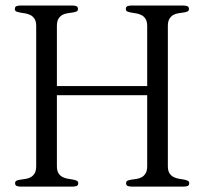

<svg xmlns="http://www.w3.org/2000/svg" viewBox="-20 -687 749 707"><path d="M676.8 -12.7Q676.8 -4.4 670.7 -2.2Q664.6 0 658.2 0H462.9Q456.5 0 450.4 -2.2Q444.3 -4.4 444.3 -12.7Q444.3 -19.5 450.2 -22Q456.1 -24.4 464.6 -25.6Q473.1 -26.9 483.2 -28.3Q493.2 -29.8 501.7 -34.4Q510.3 -39.1 516.1 -48.6Q522 -58.1 522 -75.2V-336.4H189.5V-75.2Q189.5 -58.6 195.3 -49.3Q201.2 -40 210 -35.4Q218.8 -30.8 228.8 -29.1Q238.8 -27.3 247.6 -25.9Q256.3 -24.4 262.2 -21.7Q268.1 -19 268.1 -12.7Q268.1 -4.4 262 -2.2Q255.9 0 249.5 0H54.2Q47.9 0 41.7 -2.2Q35.6 -4.4 35.6 -12.7Q35.6 -19.5 41.5 -22Q47.4 -24.4 55.9 -25.6Q64.5 -26.9 74.5 -28.3Q84.5 -29.8 93 -34.4Q101.6 -39.1 107.4 -48.6Q113.3 -58.1 113.3 -75.2V-591.3Q113.3 -607.9 107.4 -617.2Q101.6 -626.5 92.8 -631.1Q84 -635.7 74 -637.5Q64 -639.2 55.2 -640.6Q46.4 -642.1 40.5 -644.5Q34.7 -647 34.7 -653.8Q34.7 -662.1 40.8 -664.3Q46.9 -666.5 53.2 -666.5H248.5Q254.9 -666.5 261 -664.3Q267.1 -662.1 267.1 -653.8Q267.1 -647 261.2 -644.5Q255.4 -642.1 246.8 -640.9Q238.3 -639.6 228.3 -638.2Q218.3 -636.7 209.7 -632.1Q201.2 -627.4 195.3 -617.9Q189.5 -608.4 189.5 -591.3V-370.1H522V-591.3Q522 -607.9 516.1 -617.2Q510.3 -626.5 501.5 -631.1Q492.7 -635.7 482.7 -637.5Q472.7 -639.2 463.9 -640.6Q455.1 -642.1 449.2 -644.5Q443.4 -647 443.4 -653.8Q443.4 -662.1 449.5 -664.3Q455.6 -666.5 461.9 -666.5H657.2Q663.6 -666.5 669.7 -664.3Q675.8 -662.1 675.8 -653.8Q675.8 -647 669.9 -644.5Q664.1 -642.1 655.5 -640.9Q647 -639.6 637 -638.2Q627 -636.7 618.4 -632.1Q609.9 -627.4 604 -617.9Q598.1 -608.4 598.1 -591.3V-75.2Q598.1 -58.6 604 -49.3Q609.9 -40 618.7 -35.4Q627.4 -30.8 637.5 -29.1Q647.5 -27.3 656.2 -25.9Q665 -24.4 670.9 -21.7Q676.8 -19 676.8 -12.7Z"/></svg>

Font: Atsinvsda
Style: Regular
Weight: 400
Designer: Al Webster
Foundry: Al Webster and Michael Everson
Version: Version 2.000